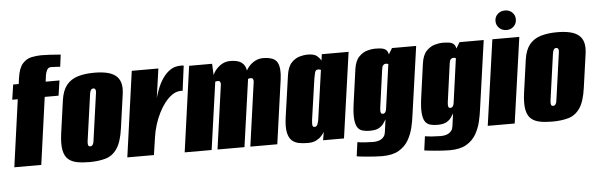

<svg xmlns="http://www.w3.org/2000/svg" viewBox="-49 -820 3444 1107"><g transform="rotate(-5 1673.0 -266.5)"><path d="M4 0 58 -389H26L39 -476H71L76 -512Q84 -568 106.5 -593Q129 -618 159 -624Q189 -630 216 -630Q239 -630 263 -628.5Q287 -627 305 -625.5Q323 -624 327 -624L318 -554Q318 -554 301.5 -555.5Q285 -557 265 -557Q249 -557 241.5 -542.5Q234 -528 232 -513L227 -476H307L294 -389H214L160 0Z M438 8Q398 8 367 2Q336 -4 316 -21.5Q296 -39 289 -74.5Q282 -110 290 -170L317 -363Q325 -417 349.5 -447.5Q374 -478 414.5 -490.5Q455 -503 510 -503Q552 -503 583 -496Q614 -489 634 -473Q654 -457 661.5 -430Q669 -403 663 -363L636 -171Q625 -91 598.5 -53Q572 -15 531.5 -3.5Q491 8 438 8ZM451 -82Q456 -82 460 -84.5Q464 -87 467.5 -94Q471 -101 472 -112L510 -383Q512 -395 510.5 -401.5Q509 -408 505.5 -410.5Q502 -413 497 -413Q492 -413 488 -410.5Q484 -408 481 -401.5Q478 -395 476 -383L438 -112Q437 -101 438 -94Q439 -87 442.5 -84.5Q446 -82 451 -82Z M658 0 727 -495H881L857 -326Q864 -352 876 -382Q888 -412 906.5 -439Q925 -466 950.5 -483Q976 -500 1009 -500Q1013 -500 1019 -500Q1025 -500 1028 -499L1009 -354Q1007 -355 1002.5 -355.5Q998 -356 993 -355Q969 -353 947 -337.5Q925 -322 905.5 -297Q886 -272 870 -240Q854 -208 843 -172.5Q832 -137 827 -101L812 0Z M990 0 1059 -495H1192L1195 -430Q1209 -461 1236.5 -481.5Q1264 -502 1296 -502Q1341 -502 1362.5 -486Q1384 -470 1389 -439Q1403 -466 1429.5 -484Q1456 -502 1486 -502Q1552 -502 1569.5 -469Q1587 -436 1578 -371L1526 0H1370L1421 -365Q1423 -374 1421.5 -380.5Q1420 -387 1417 -390Q1414 -393 1408 -393Q1404 -393 1399 -392.5Q1394 -392 1391 -390L1336 0H1180L1231 -365Q1233 -374 1231.5 -380.5Q1230 -387 1227 -390Q1224 -393 1218 -393Q1214 -393 1209 -392.5Q1204 -392 1201 -390L1146 0Z M1702 8Q1675 8 1651 3.5Q1627 -1 1610 -16.5Q1593 -32 1586.5 -64.5Q1580 -97 1588 -153L1622 -391Q1629 -440 1651 -463Q1673 -486 1699 -493Q1725 -500 1743 -500Q1783 -500 1799 -486Q1815 -472 1822 -459L1827 -495H1982L1912 0H1791L1799 -47Q1791 -35 1779.5 -22.5Q1768 -10 1749.5 -1Q1731 8 1702 8ZM1750 -81Q1756 -81 1760 -84.5Q1764 -88 1766.5 -94.5Q1769 -101 1771 -108.5Q1773 -116 1774 -123.5Q1775 -131 1776 -138L1814 -405Q1812 -406 1810 -407Q1808 -408 1805 -408.5Q1802 -409 1798 -409Q1790 -409 1785.5 -405Q1781 -401 1778.5 -390.5Q1776 -380 1772 -359L1738 -123Q1737 -112 1736.5 -104Q1736 -96 1737 -91Q1738 -86 1741 -83.5Q1744 -81 1750 -81Z M2122 121Q2105 121 2081.5 119.5Q2058 118 2035 116Q2012 114 1995.5 112Q1979 110 1976 109L1987 28Q2002 31 2030 33Q2058 35 2076 35Q2088 35 2100 33Q2112 31 2122.5 25.5Q2133 20 2140.5 10Q2148 0 2150 -16L2160 -89Q2155 -82 2146.5 -68Q2138 -54 2119.5 -42.5Q2101 -31 2064 -31Q2042 -31 2023.5 -36Q2005 -41 1994 -57Q1983 -73 1980 -106Q1977 -139 1985 -196L2012 -391Q2019 -440 2041.5 -463Q2064 -486 2090 -493Q2116 -500 2133 -500Q2154 -500 2170 -498Q2186 -496 2197 -488Q2208 -480 2212 -460L2233 -495H2373L2317 -99Q2313 -66 2304 -28Q2295 10 2275.5 44Q2256 78 2219.5 99.5Q2183 121 2122 121ZM2148 -122Q2153 -122 2157 -124.5Q2161 -127 2164.5 -134Q2168 -141 2169 -152L2204 -405Q2202 -406 2200 -406.5Q2198 -407 2195.5 -407.5Q2193 -408 2188 -408Q2181 -408 2174.5 -401.5Q2168 -395 2166 -378L2135 -153Q2134 -144 2134.5 -138Q2135 -132 2136.5 -128.5Q2138 -125 2141 -123.5Q2144 -122 2148 -122Z M2513 121Q2496 121 2472.5 119.5Q2449 118 2426 116Q2403 114 2386.5 112Q2370 110 2367 109L2378 28Q2393 31 2421 33Q2449 35 2467 35Q2479 35 2491 33Q2503 31 2513.5 25.5Q2524 20 2531.5 10Q2539 0 2541 -16L2551 -89Q2546 -82 2537.5 -68Q2529 -54 2510.5 -42.5Q2492 -31 2455 -31Q2433 -31 2414.5 -36Q2396 -41 2385 -57Q2374 -73 2371 -106Q2368 -139 2376 -196L2403 -391Q2410 -440 2432.5 -463Q2455 -486 2481 -493Q2507 -500 2524 -500Q2545 -500 2561 -498Q2577 -496 2588 -488Q2599 -480 2603 -460L2624 -495H2764L2708 -99Q2704 -66 2695 -28Q2686 10 2666.5 44Q2647 78 2610.5 99.5Q2574 121 2513 121ZM2539 -122Q2544 -122 2548 -124.5Q2552 -127 2555.5 -134Q2559 -141 2560 -152L2595 -405Q2593 -406 2591 -406.5Q2589 -407 2586.5 -407.5Q2584 -408 2579 -408Q2572 -408 2565.5 -401.5Q2559 -395 2557 -378L2526 -153Q2525 -144 2525.5 -138Q2526 -132 2527.5 -128.5Q2529 -125 2532 -123.5Q2535 -122 2539 -122Z M2744 0 2814 -495H2970L2900 0ZM2901 -541Q2875 -541 2858 -557.5Q2841 -574 2841 -598Q2841 -622 2858 -638Q2875 -654 2901 -654Q2926 -654 2942.5 -638Q2959 -622 2959 -598Q2959 -574 2942.5 -557.5Q2926 -541 2901 -541Z M3117 8Q3077 8 3046 2Q3015 -4 2995 -21.5Q2975 -39 2968 -74.5Q2961 -110 2969 -170L2996 -363Q3004 -417 3028.5 -447.5Q3053 -478 3093.5 -490.5Q3134 -503 3189 -503Q3231 -503 3262 -496Q3293 -489 3313 -473Q3333 -457 3340.5 -430Q3348 -403 3342 -363L3315 -171Q3304 -91 3277.5 -53Q3251 -15 3210.5 -3.5Q3170 8 3117 8ZM3130 -82Q3135 -82 3139 -84.5Q3143 -87 3146.5 -94Q3150 -101 3151 -112L3189 -383Q3191 -395 3189.5 -401.5Q3188 -408 3184.5 -410.5Q3181 -413 3176 -413Q3171 -413 3167 -410.5Q3163 -408 3160 -401.5Q3157 -395 3155 -383L3117 -112Q3116 -101 3117 -94Q3118 -87 3121.5 -84.5Q3125 -82 3130 -82Z"/></g></svg>

Font: Alumni Sans Thin Black
Style: Italic
Weight: 900
Italic angle: -8°
Version: Version 1.016